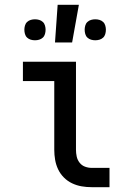

<svg xmlns="http://www.w3.org/2000/svg" viewBox="-20 -776 540 796"><path d="M360 0Q339 0 318.5 -3.5Q298 -7 279 -16Q260 -25 245 -40Q230 -55 221 -74Q212 -93 208.5 -113.5Q205 -134 205 -155V-440H75V-520H295V-155Q295 -141 298 -127Q301 -113 310 -101.5Q319 -90 332.5 -85Q346 -80 360 -80H434V0ZM208 -600 219 -756H307L279 -600ZM375 -609Q366 -609 357.5 -611.5Q349 -614 342.5 -620Q336 -626 333.5 -635Q331 -644 331 -653Q331 -661 333.5 -670Q336 -679 342.5 -685Q349 -691 357.5 -693.5Q366 -696 375 -696Q384 -696 392.5 -693.5Q401 -691 407.5 -685Q414 -679 416.5 -670Q419 -661 419 -653Q419 -644 416.5 -635Q414 -626 407.5 -620Q401 -614 392.5 -611.5Q384 -609 375 -609ZM125 -609Q116 -609 107.5 -611.5Q99 -614 92.5 -620Q86 -626 83.5 -635Q81 -644 81 -653Q81 -661 83.5 -670Q86 -679 92.5 -685Q99 -691 107.5 -693.5Q116 -696 125 -696Q134 -696 142.5 -693.5Q151 -691 157.5 -685Q164 -679 166.5 -670Q169 -661 169 -653Q169 -644 166.5 -635Q164 -626 157.5 -620Q151 -614 142.5 -611.5Q134 -609 125 -609Z"/></svg>

Font: Iosevka SS18 Medium
Style: Regular
Weight: 500
Monospace: yes
Designer: Belleve Invis
Foundry: Belleve Invis
Version: Version 25.1.1; ttfautohint (v1.8.4)